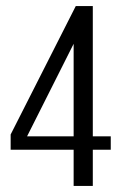

<svg xmlns="http://www.w3.org/2000/svg" viewBox="-20 -611 401 631"><path d="M222 0V-119H15V-169L229 -591H285V-163H344V-119H285V0ZM69 -163H222V-467Z"/></svg>

Font: Alumni Sans
Style: Regular
Weight: 400
Designer: Robert E. Leuschke
Foundry: Robert E. Leuschke
Version: Version 1.018